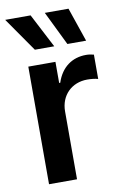

<svg xmlns="http://www.w3.org/2000/svg" viewBox="-87 -826 568 878"><g transform="rotate(-10 196.5 -387.5)"><path d="M68 0H198V-315C198 -390 251 -441 323 -441C339 -441 360 -439 373 -435V-548C361 -551 350 -553 337 -553C273 -553 222 -518 199 -448H194V-546H68ZM1 -775 111 -617H201L119 -775ZM185 -775 262 -617H349L295 -775Z"/></g></svg>

Font: Wafeq Semi Bold
Style: Regular
Weight: 600
Designer: Rasmus Andersson & Azza Alameddine
Foundry: Google & TypeTogether
Version: Version 3.000;January 28, 2025;FontCreator 15.0.0.3014 64-bi